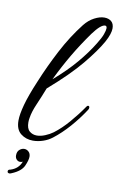

<svg xmlns="http://www.w3.org/2000/svg" viewBox="-85 -615 522 839"><g transform="rotate(10 176.0 -195.5)"><path d="M64 59Q75 59 83.5 67Q92 75 92 89Q92 104 80.5 130Q69 156 28 173Q25 174 23 175Q21 176 19 176Q9 176 9 168Q9 160 19 159Q55 148 67 115Q62 118 55 118Q46 118 39.5 111Q33 104 33 93Q33 76 43 67.5Q53 59 64 59ZM94 17Q63 17 40 -1Q17 -19 17 -59Q17 -86 29 -130Q41 -174 69 -240Q99 -313 137 -385.5Q175 -458 222 -518Q241 -542 265 -554.5Q289 -567 309 -567Q328 -567 340 -557Q352 -547 352 -526Q352 -515 347 -499.5Q342 -484 331 -464Q307 -421 256.5 -359.5Q206 -298 114 -218Q98 -177 82.5 -141.5Q67 -106 63 -79Q62 -74 61.5 -69Q61 -64 61 -59Q61 -31 74.5 -19.5Q88 -8 107 -8Q124 -8 143.5 -16Q163 -24 178 -35Q210 -59 241.5 -95.5Q273 -132 299 -170Q302 -175 306 -175Q312 -175 312 -167Q312 -163 309 -158Q281 -115 247.5 -77Q214 -39 179 -12Q161 2 138.5 9.5Q116 17 94 17ZM132 -262Q190 -312 230 -359.5Q270 -407 296 -450Q313 -477 319.5 -495Q326 -513 326 -522Q326 -533 318 -533Q299 -533 265 -487Q225 -431 193.5 -377.5Q162 -324 132 -262Z"/></g></svg>

Font: Gwendolyn
Style: Bold
Weight: 700
Designer: Robert E. Leuschke
Foundry: Robert E. Leuschke
Version: Version 1.010; ttfautohint (v1.8.3)